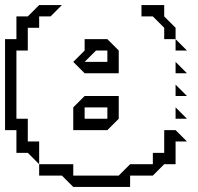

<svg xmlns="http://www.w3.org/2000/svg" viewBox="-20 -695 782 760"><path d="M540 -630V-675H630V-630L675 -585V-540H630V-585L585 -630ZM675 -495V-540L720 -495ZM315 -450H405V-495H360ZM675 -405V-450L720 -405ZM675 -315V-360L720 -315ZM675 -225V-270L720 -225ZM315 -270V-225H405V-270ZM45 -90V-180H0V-540H45V-630H90L135 -675H225L180 -630H135V-585H90V-495H45V-225H90V-135H135V-45L90 -90ZM135 0V-45H270V0H450L495 -45H585V-90H630V-180H675L720 -135H675V-45H630L585 0H495V45H270L225 0ZM315 -405 270 -450 315 -495V-540H405L450 -495V-405ZM270 -180V-270L315 -315H450V-225L405 -180Z"/></svg>

Font: Rubik Iso
Style: Regular
Weight: 400
Designer: Hubert and Fischer, NaN
Foundry: Hubert and Fischer, NaN
Version: Version 2.200